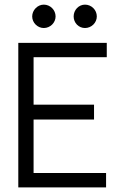

<svg xmlns="http://www.w3.org/2000/svg" viewBox="-20 -809 540 829"><path d="M169 -688C197 -688 220 -711 220 -738C220 -766 197 -789 169 -789C142 -789 119 -765 119 -738C119 -711 142 -688 169 -688ZM347 -688C375 -688 398 -711 398 -738C398 -766 375 -789 347 -789C320 -789 298 -766 298 -738C298 -710 320 -688 347 -688ZM59 0H438V-62H125V-293H386V-357H125V-562H441V-624H59Z"/></svg>

Font: Inconsolata
Style: Regular
Weight: 400
Monospace: yes
Designer: Raph Levien, Cyreal, Brenton Simpson
Foundry: Raph Levien, Cyreal, Google
Version: Version 3.100